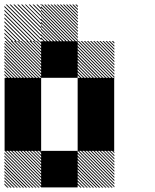

<svg xmlns="http://www.w3.org/2000/svg" viewBox="-21 -855 708 876"><path d="M500.8 -155.8 489.2 -167.5H495L500.8 -161.7ZM500.8 -141.7 475 -167.5H480.8L500.8 -147.5ZM500.8 -127.5 460.8 -167.5H466.7L500.8 -133.3ZM500.8 -113.3 446.7 -167.5H452.5L500.8 -119.2ZM500.8 -99.2 432.5 -167.5H438.3L500.8 -105ZM500.8 -85 418.3 -167.5H424.2L500.8 -90.8ZM500.8 -70.8 404.2 -167.5H410L500.8 -76.7ZM500.8 -56.7 390 -167.5H395.8L500.8 -62.5ZM500.8 -42.5 375.8 -167.5H381.7L500.8 -48.3ZM500.8 -28.3 361.7 -167.5H367.5L500.8 -34.2ZM500.8 -14.2 347.5 -167.5H353.3L500.8 -20ZM500.8 0 333.3 -167.5H339.2L500.8 -5.8ZM487.5 0.8 332.5 -154.2V-160L493.3 0.8ZM473.3 0.8 332.5 -140V-145.8L479.2 0.8ZM459.2 0.8 332.5 -125.8V-131.7L465 0.8ZM445 0.8 332.5 -111.7V-117.5L450.8 0.8ZM430 0.8 332.5 -96.7V-103.3L436.7 0.8ZM416.7 0.8 332.5 -83.3V-89.2L422.5 0.8ZM402.5 0.8 332.5 -69.2V-75L408.3 0.8ZM388.3 0.8 332.5 -55V-60.8L394.2 0.8ZM374.2 0.8 332.5 -40.8V-46.7L380 0.8ZM360 0.8 332.5 -26.7V-32.5L365.8 0.8ZM345.8 0.8 332.5 -12.5V-18.3L351.7 0.8ZM167.5 -155.8 155.8 -167.5H161.7L167.5 -161.7ZM167.5 -141.7 141.7 -167.5H147.5L167.5 -147.5ZM167.5 -127.5 127.5 -167.5H133.3L167.5 -133.3ZM167.5 -113.3 113.3 -167.5H119.2L167.5 -119.2ZM167.5 -99.2 99.2 -167.5H105L167.5 -105ZM167.5 -85 85 -167.5H90.8L167.5 -90.8ZM167.5 -70.8 70.8 -167.5H76.7L167.5 -76.7ZM167.5 -56.7 56.7 -167.5H62.5L167.5 -62.5ZM167.5 -42.5 42.5 -167.5H48.3L167.5 -48.3ZM167.5 -28.3 28.3 -167.5H34.2L167.5 -34.2ZM167.5 -14.2 14.2 -167.5H20L167.5 -20ZM167.5 0 0 -167.5H5.8L167.5 -5.8ZM154.2 0.8 -0.8 -154.2V-160L160 0.8ZM140 0.8 -0.8 -140V-145.8L145.8 0.8ZM125.8 0.8 -0.8 -125.8V-131.7L131.7 0.8ZM111.7 0.8 -0.8 -111.7V-117.5L117.5 0.8ZM96.7 0.8 -0.8 -96.7V-103.3L103.3 0.8ZM83.3 0.8 -0.8 -83.3V-89.2L89.2 0.8ZM69.2 0.8 -0.8 -69.2V-75L75 0.8ZM55 0.8 -0.8 -55V-60.8L60.8 0.8ZM40.8 0.8 -0.8 -40.8V-46.7L46.7 0.8ZM26.7 0.8 -0.8 -26.7V-32.5L32.5 0.8ZM12.5 0.8 -0.8 -12.5V-18.3L18.3 0.8ZM500.8 -655.8 489.2 -667.5H495L500.8 -661.7ZM500.8 -641.7 475 -667.5H480.8L500.8 -647.5ZM500.8 -627.5 460.8 -667.5H466.7L500.8 -633.3ZM500.8 -613.3 446.7 -667.5H452.5L500.8 -619.2ZM500.8 -599.2 432.5 -667.5H438.3L500.8 -605ZM500.8 -585 418.3 -667.5H424.2L500.8 -590.8ZM500.8 -570.8 404.2 -667.5H410L500.8 -576.7ZM500.8 -556.7 390 -667.5H395.8L500.8 -562.5ZM500.8 -542.5 375.8 -667.5H381.7L500.8 -548.3ZM500.8 -528.3 361.7 -667.5H367.5L500.8 -534.2ZM500.8 -514.2 347.5 -667.5H353.3L500.8 -520ZM500.8 -500 333.3 -667.5H339.2L500.8 -505.8ZM487.5 -499.2 332.5 -654.2V-660L493.3 -499.2ZM473.3 -499.2 332.5 -640V-645.8L479.2 -499.2ZM459.2 -499.2 332.5 -625.8V-631.7L465 -499.2ZM445 -499.2 332.5 -611.7V-617.5L450.8 -499.2ZM430 -499.2 332.5 -596.7V-603.3L436.7 -499.2ZM416.7 -499.2 332.5 -583.3V-589.2L422.5 -499.2ZM402.5 -499.2 332.5 -569.2V-575L408.3 -499.2ZM388.3 -499.2 332.5 -555V-560.8L394.2 -499.2ZM374.2 -499.2 332.5 -540.8V-546.7L380 -499.2ZM360 -499.2 332.5 -526.7V-532.5L365.8 -499.2ZM345.8 -499.2 332.5 -512.5V-518.3L351.7 -499.2ZM167.5 -655.8 155.8 -667.5H161.7L167.5 -661.7ZM167.5 -641.7 141.7 -667.5H147.5L167.5 -647.5ZM167.5 -627.5 127.5 -667.5H133.3L167.5 -633.3ZM167.5 -613.3 113.3 -667.5H119.2L167.5 -619.2ZM167.5 -599.2 99.2 -667.5H105L167.5 -605ZM167.5 -585 85 -667.5H90.8L167.5 -590.8ZM167.5 -570.8 70.8 -667.5H76.7L167.5 -576.7ZM167.5 -556.7 56.7 -667.5H62.5L167.5 -562.5ZM167.5 -542.5 42.5 -667.5H48.3L167.5 -548.3ZM167.5 -528.3 28.3 -667.5H34.2L167.5 -534.2ZM167.5 -514.2 14.2 -667.5H20L167.5 -520ZM167.5 -500 0 -667.5H5.8L167.5 -505.8ZM154.2 -499.2 -0.8 -654.2V-660L160 -499.2ZM140 -499.2 -0.8 -640V-645.8L145.8 -499.2ZM125.8 -499.2 -0.8 -625.8V-631.7L131.7 -499.2ZM111.7 -499.2 -0.8 -611.7V-617.5L117.5 -499.2ZM96.7 -499.2 -0.8 -596.7V-603.3L103.3 -499.2ZM83.3 -499.2 -0.8 -583.3V-589.2L89.2 -499.2ZM69.2 -499.2 -0.8 -569.2V-575L75 -499.2ZM55 -499.2 -0.8 -555V-560.8L60.8 -499.2ZM40.8 -499.2 -0.8 -540.8V-546.7L46.7 -499.2ZM26.7 -499.2 -0.8 -526.7V-532.5L32.5 -499.2ZM12.5 -499.2 -0.8 -512.5V-518.3L18.3 -499.2ZM334.2 -822.5 322.5 -834.2H328.3L334.2 -828.3ZM334.2 -808.3 308.3 -834.2H314.2L334.2 -814.2ZM334.2 -794.2 294.2 -834.2H300L334.2 -800ZM334.2 -780 280 -834.2H285.8L334.2 -785.8ZM334.2 -765.8 265.8 -834.2H271.7L334.2 -771.7ZM334.2 -751.7 251.7 -834.2H257.5L334.2 -757.5ZM334.2 -737.5 237.5 -834.2H243.3L334.2 -743.3ZM334.2 -723.3 223.3 -834.2H229.2L334.2 -729.2ZM334.2 -709.2 209.2 -834.2H215L334.2 -715ZM334.2 -695 195 -834.2H200.8L334.2 -700.8ZM334.2 -680.8 180.8 -834.2H186.7L334.2 -686.7ZM334.2 -666.7 166.7 -834.2H172.5L334.2 -672.5ZM320.8 -665.8 165.8 -820.8V-826.7L326.7 -665.8ZM306.7 -665.8 165.8 -806.7V-812.5L312.5 -665.8ZM292.5 -665.8 165.8 -792.5V-798.3L298.3 -665.8ZM278.3 -665.8 165.8 -778.3V-784.2L284.2 -665.8ZM263.3 -665.8 165.8 -763.3V-770L270 -665.8ZM250 -665.8 165.8 -750V-755.8L255.8 -665.8ZM235.8 -665.8 165.8 -735.8V-741.7L241.7 -665.8ZM221.7 -665.8 165.8 -721.7V-727.5L227.5 -665.8ZM207.5 -665.8 165.8 -707.5V-713.3L213.3 -665.8ZM193.3 -665.8 165.8 -693.3V-699.2L199.2 -665.8ZM179.2 -665.8 165.8 -679.2V-685L185 -665.8ZM167.5 -829.2 162.5 -834.2H167.5ZM167.5 -811.7 145 -834.2H150.8L167.5 -817.5ZM167.5 -794.2 127.5 -834.2H133.3L167.5 -800ZM167.5 -776.7 110 -834.2H115.8L167.5 -782.5ZM167.5 -759.2 92.5 -834.2H97.5L167.5 -764.2ZM167.5 -741.7 75 -834.2H80.8L167.5 -747.5ZM167.5 -724.2 57.5 -834.2H63.3L167.5 -730ZM167.5 -706.7 40 -834.2H45.8L167.5 -712.5ZM167.5 -689.2 22.5 -834.2H28.3L167.5 -695ZM167.5 -671.7 5 -834.2H10.8L167.5 -677.5ZM155.8 -665.8 -0.8 -822.5V-828.3L161.7 -665.8ZM138.3 -665.8 -0.8 -805V-810.8L144.2 -665.8ZM120.8 -665.8 -0.8 -787.5V-793.3L126.7 -665.8ZM103.3 -665.8 -0.8 -770V-775.8L109.2 -665.8ZM85.8 -665.8 -0.8 -752.5V-758.3L91.7 -665.8ZM68.3 -665.8 -0.8 -735V-740.8L74.2 -665.8ZM50.8 -665.8 -0.8 -717.5V-723.3L56.7 -665.8ZM33.3 -665.8 -0.8 -700V-705.8L39.2 -665.8ZM15.8 -665.8 -0.8 -682.5V-688.3L21.7 -665.8ZM167.5 -834.2H168.3L167.5 -835ZM166.7 -166.7H333.3V0H166.7ZM333.3 -333.3H500V-166.7H333.3ZM0 -333.3H166.7V-166.7H0ZM333.3 -500H500V-166.7H333.3ZM0 -500H166.7V-166.7H0ZM166.7 -666.7H333.3V-500H166.7Z"/></svg>

Font: 0xA000-Pixelated-Mono
Style: Pixelated-Mono
Weight: 400
Version: Version 0.1